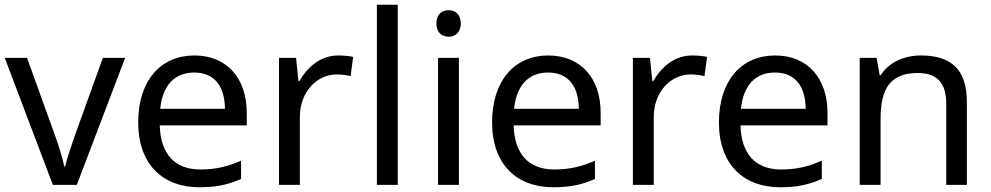

<svg xmlns="http://www.w3.org/2000/svg" viewBox="-20 -780 4180 810"><path d="M203 0H304L508 -536H414L300 -220C285 -177 262 -111 255 -78H251C245 -111 224 -176 208 -220L94 -536H0Z M800 -546C658 -546 563 -440 563 -264C563 -85 668 10 821 10C894 10 942 -1 997 -25V-102C941 -78 893 -65 825 -65C718 -65 657 -130 654 -251H1021V-304C1021 -450 937 -546 800 -546ZM799 -474C888 -474 928 -412 929 -321H656C665 -417 715 -474 799 -474Z M1407 -546C1332 -546 1277 -497 1243 -438H1239L1229 -536H1157V0H1245V-286C1245 -394 1318 -466 1401 -466C1419 -466 1442 -463 1459 -459L1470 -540C1452 -544 1427 -546 1407 -546Z M1658 0V-760H1570V0Z M1873 -737C1844 -737 1821 -720 1821 -681C1821 -643 1844 -625 1873 -625C1900 -625 1924 -643 1924 -681C1924 -720 1900 -737 1873 -737ZM1916 -536H1828V0H1916Z M2293 -546C2151 -546 2056 -440 2056 -264C2056 -85 2161 10 2314 10C2387 10 2435 -1 2490 -25V-102C2434 -78 2386 -65 2318 -65C2211 -65 2150 -130 2147 -251H2514V-304C2514 -450 2430 -546 2293 -546ZM2292 -474C2381 -474 2421 -412 2422 -321H2149C2158 -417 2208 -474 2292 -474Z M2900 -546C2825 -546 2770 -497 2736 -438H2732L2722 -536H2650V0H2738V-286C2738 -394 2811 -466 2894 -466C2912 -466 2935 -463 2952 -459L2963 -540C2945 -544 2920 -546 2900 -546Z M3250 -546C3108 -546 3013 -440 3013 -264C3013 -85 3118 10 3271 10C3344 10 3392 -1 3447 -25V-102C3391 -78 3343 -65 3275 -65C3168 -65 3107 -130 3104 -251H3471V-304C3471 -450 3387 -546 3250 -546ZM3249 -474C3338 -474 3378 -412 3379 -321H3106C3115 -417 3165 -474 3249 -474Z M3865 -546C3797 -546 3731 -519 3696 -463H3691L3678 -536H3607V0H3695V-278C3695 -403 3733 -472 3852 -472C3934 -472 3972 -429 3972 -343V0H4059V-349C4059 -487 3993 -546 3865 -546Z"/></svg>

Font: Noto Sans Gujarati UI
Style: Regular
Weight: 400
Designer: Jelle Bosma - Monotype Design Team, Universal Thirst
Foundry: Monotype Imaging Inc.
Version: Version 2.106